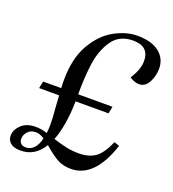

<svg xmlns="http://www.w3.org/2000/svg" viewBox="-113 -667 693 767"><g transform="rotate(20 234.0 -283.5)"><path d="M373 -414Q401 -456 401 -492Q401 -555 333 -555Q274 -555 244.5 -511.5Q215 -468 207 -409.5Q199 -351 199 -278H345L339 -248H199Q197 -144 171 -78Q202 -68 227 -62.5Q252 -57 281 -57Q324 -57 351 -76Q378 -95 401 -148L423 -140Q373 12 273 12Q238 12 213 -2.5Q188 -17 155 -46Q120 12 59 12Q30 12 16 0Q2 -12 2 -31Q2 -56 24 -77Q46 -98 85 -98Q107 -98 134 -90Q136 -108 136 -117Q137 -149 131 -215Q131 -226 129 -248H44L50 -278H127Q126 -289 126 -311Q126 -404 160.5 -464Q195 -524 245 -551.5Q295 -579 342 -579Q403 -579 435.5 -553Q468 -527 468 -485Q468 -453 453.5 -426Q439 -399 413 -399Q403 -399 391 -403.5Q379 -408 373 -414ZM129 -65Q110 -78 92 -78Q72 -78 59 -64.5Q46 -51 46 -33Q46 -22 53 -14.5Q60 -7 74 -7Q95 -7 109 -22.5Q123 -38 129 -65Z"/></g></svg>

Font: Arapey
Style: Italic
Weight: 400
Italic angle: -12°
Designer: Eduardo Rodriguez Tunni
Foundry: Eduardo Rodriguez Tunni
Version: Version 3.000